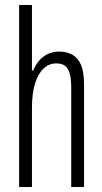

<svg xmlns="http://www.w3.org/2000/svg" viewBox="-20 -743 404 763"><path d="M56 0V-723H107V-463H112Q124 -491 140 -507Q156 -523 175 -530.5Q194 -538 215 -538Q245 -538 267 -526Q289 -514 301.5 -486Q314 -458 314 -408V0H263V-398Q263 -418 260.5 -435Q258 -452 251.5 -465Q245 -478 233.5 -484.5Q222 -491 203 -491Q176 -491 154.5 -472Q133 -453 120 -413.5Q107 -374 107 -313V0Z"/></svg>

Font: Archivo ExtraCondensed ExtraLight
Style: Regular
Weight: 250
Width: 2
Designer: Hector Gatti
Foundry: Omnibus-Type
Version: Version 2.001